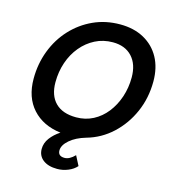

<svg xmlns="http://www.w3.org/2000/svg" viewBox="-133 -829 1044 1161"><g transform="rotate(15 388.5 -248.5)"><path d="M332 223Q276 223 243.5 198Q211 173 211 130Q211 93 234.5 61.5Q258 30 295 6Q183 -8 118.5 -79.5Q54 -151 54 -268Q54 -361 85.5 -443.5Q117 -526 174.5 -588Q232 -650 308.5 -685Q385 -720 476 -720Q562 -720 625.5 -685Q689 -650 723.5 -587Q758 -524 758 -438Q758 -335 719 -246Q680 -157 611.5 -93.5Q543 -30 454 -5Q392 13 354.5 45.5Q317 78 317 111Q317 147 358 147Q389 147 422 113L453 173Q433 196 400 209.5Q367 223 332 223ZM362 -108Q420 -108 468 -133Q516 -158 551 -202.5Q586 -247 605.5 -305Q625 -363 625 -428Q625 -510 581.5 -557Q538 -604 461 -604Q401 -604 351 -578.5Q301 -553 264 -508.5Q227 -464 207 -405.5Q187 -347 187 -281Q187 -198 232 -153Q277 -108 362 -108Z"/></g></svg>

Font: Livvic SemiBold
Style: Italic
Weight: 600
Italic angle: -10°
Designer: Jacques Le Bailly, Baron von Fonthausen
Version: Version 1.001; ttfautohint (v1.8.2)